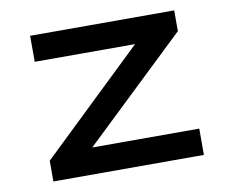

<svg xmlns="http://www.w3.org/2000/svg" viewBox="-61 -572 765 647"><g transform="rotate(-10 321.0 -248.5)"><path d="M72 0V-71L462 -445L468 -408H80V-497H573V-426L181 -52L176 -90H587V0Z"/></g></svg>

Font: Nunito Sans 7pt Expanded Medium
Style: Regular
Weight: 500
Width: 7
Designer: Vernon Adams
Foundry: Vernon Adams
Version: Version 3.101;gftools[0.9.27]